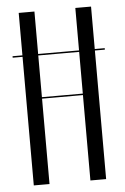

<svg xmlns="http://www.w3.org/2000/svg" viewBox="-51 -737 505 775"><g transform="rotate(-5 201.0 -349.5)"><path d="M54.4 -699V0H118.1V-346H283.8V0H347.5V-699H283.8V-352H118.1V-699ZM14.4 -521H387.9V-527H14.4Z"/></g></svg>

Font: Moniqa Black
Style: Regular
Weight: 900
Designer: Rajesh Rajput
Foundry: Rajesh Rajput
Version: Version 1.000